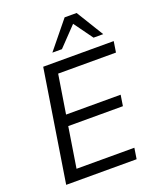

<svg xmlns="http://www.w3.org/2000/svg" viewBox="-168 -1038 941 1139"><g transform="rotate(-20 303.0 -468.5)"><path d="M49.1 0 160.6 -705H605.7L595 -636.4H230L191 -392H535.6L524.9 -323.4H179.8L139.4 -68.6H504.4L493.7 0ZM240.3 -765 380.2 -936.9H455.9L561.3 -765H500.3L414.4 -883.8L300.7 -765Z"/></g></svg>

Font: Nunito Sans 12pt ExtraLight
Style: Italic
Weight: 200
Italic angle: -9°
Designer: Vernon Adams
Foundry: Vernon Adams
Version: Version 3.101;gftools[0.9.27]